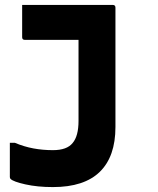

<svg xmlns="http://www.w3.org/2000/svg" viewBox="-20 -560 640 780"><path d="M438 -540Q449 -540 449 -529V-44Q449 76 385.5 138Q322 200 195 200Q132 200 83 189Q34 178 23 167Q20 164 20 159V20H40Q78 36 116 43Q154 50 195 50Q252 50 275 21Q299 -7 299 -69V-398H81Q70 -398 70 -409V-540Z"/></svg>

Font: Recursive Mn Lnr St XBd
Style: Regular
Weight: 800
Monospace: yes
Version: Version 1.079;hotconv 1.0.112;makeotfexe 2.5.65598; ttfautoh